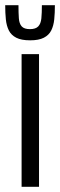

<svg xmlns="http://www.w3.org/2000/svg" viewBox="-42 -718 231 738"><path d="M41 0V-510H108V0ZM74 -563Q40 -563 20.5 -573Q1 -583 -8 -601Q-17 -619 -19.5 -643.5Q-22 -668 -22 -698H29Q29 -668 30.5 -647.5Q32 -627 41.5 -616.5Q51 -606 73 -606Q95 -606 105 -616.5Q115 -627 117 -647.5Q119 -668 119 -698H169Q169 -668 166.5 -643.5Q164 -619 155 -601Q146 -583 126.5 -573Q107 -563 74 -563Z"/></svg>

Font: Saira UltraCondensed Medium
Style: Regular
Weight: 500
Width: 1
Designer: Hector Gatti with collaboration of the Omnibus-Type team
Foundry: Omnibus-Type
Version: Version 1.101